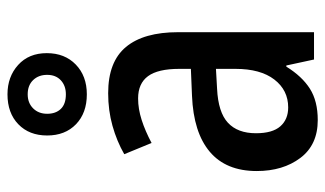

<svg xmlns="http://www.w3.org/2000/svg" viewBox="-198 -661 869 513"><g transform="rotate(-90 236.5 -404.5)"><path d="M244 -550Q328 -550 367.5 -502.5Q407 -455 407 -363V0H334L318 -74H315Q289 -32 256 -11Q223 10 172 10Q106 10 71 -36.5Q36 -83 36 -153Q36 -235 87.5 -278.5Q139 -322 237 -326L309 -329V-360Q309 -417 289.5 -443.5Q270 -470 230 -470Q202 -470 172.5 -460.5Q143 -451 111 -434L81 -507Q116 -527 157 -538.5Q198 -550 244 -550ZM256 -259Q193 -256 165 -230Q137 -204 137 -155Q137 -111 155.5 -90Q174 -69 206 -69Q252 -69 280.5 -106Q309 -143 309 -210V-262ZM241 -607Q191 -607 161 -636Q131 -665 131 -713Q131 -761 161 -790Q191 -819 241 -819Q288 -819 319.5 -790.5Q351 -762 351 -714Q351 -666 320.5 -636.5Q290 -607 241 -607ZM241 -663Q264 -663 278.5 -676.5Q293 -690 293 -713Q293 -736 279 -750.5Q265 -765 241 -765Q218 -765 203.5 -750.5Q189 -736 189 -713Q189 -690 202 -676.5Q215 -663 241 -663Z"/></g></svg>

Font: Noto Sans Condensed Medium
Style: Regular
Weight: 500
Width: 3
Designer: Monotype Design Team
Foundry: Monotype Imaging Inc.
Version: Version 2.013; ttfautohint (v1.8.4.7-5d5b)